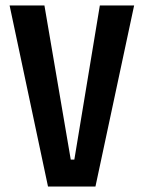

<svg xmlns="http://www.w3.org/2000/svg" viewBox="-20 -680 524 700"><path d="M155 0 15 -660H142L238 -98H251L344 -660H469L328 0Z"/></svg>

Font: Bricolage Grotesque 10pt Condensed SemiBold
Style: Regular
Weight: 600
Width: 3
Designer: Mathieu Triay
Foundry: Atelier Triay
Version: Version 1.000; ttfautohint (v1.8.4.7-5d5b);gftools[0.9.32]